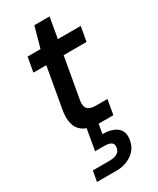

<svg xmlns="http://www.w3.org/2000/svg" viewBox="-222 -688 836 1017"><g transform="rotate(-30 195.5 -179.5)"><path d="M220 0Q216 0 213 0L203 58Q251 57 283 77Q315 97 315 138Q315 148 313 158Q304 209 263.5 236Q223 263 171 263H51L63 199H164Q233 199 233 148Q233 117 179 117H124L146 -11Q115 -22 97.5 -47.5Q80 -73 80 -117Q80 -139 85 -164L128 -407H49L65 -496H144L179 -622H272L250 -496H390L374 -407H234L191 -164Q188 -150 188 -139Q188 -112 203 -101Q218 -90 253 -90H319L303 0Z"/></g></svg>

Font: DeepMind Sans Medium
Style: Italic
Weight: 500
Italic angle: -10°
Designer: Jonny Pinhorn / Modifications: Colophon Foundry
Foundry: Colophon Foundry
Version: Version 1.002; ttfautohint (v1.8.2)